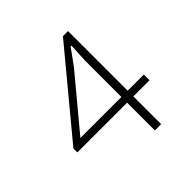

<svg xmlns="http://www.w3.org/2000/svg" viewBox="-167 -787 933 933"><g transform="rotate(-45 300.0 -320.0)"><path d="M384 0V-191H42V-218L392 -640H427V-230H538V-191H427V0ZM102 -230H384V-481Q385 -497 386.5 -529.5Q388 -562 389 -578H383Q372 -562 350.5 -533Q329 -504 321 -493Z"/></g></svg>

Font: TypoPRO Source Code Pro
Style: Regular
Weight: 300
Monospace: yes
Designer: Paul D. Hunt, Teo Tuominen
Foundry: Adobe Systems Incorporated
Version: Version 2.010;PS 1.0;hotconv 1.0.84;makeotf.lib2.5.63406